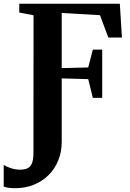

<svg xmlns="http://www.w3.org/2000/svg" viewBox="-73 -763 700 1036"><path d="M7.5 252.5Q-17.5 252.5 -32 249.5Q-46.5 246.5 -53 244V126.5Q-38.5 136.5 -14.2 144.5Q10 152.5 36 152.5Q62 152.5 77.8 143.8Q93.5 135 100.5 115Q107.5 95 107.5 61.5L108 -680.5L31 -695.5V-743H573.5L585 -560.5H511.5L466.5 -681L260 -693V-395.5L403 -399L428 -495.5H478.5V-235H428L403 -336L260 -340V2Q260 56.5 241.5 102.2Q223 148 189 181.8Q155 215.5 108.8 234Q62.5 252.5 7.5 252.5Z"/></svg>

Font: Merriweather 60pt
Style: Bold
Weight: 700
Version: Version 2.100